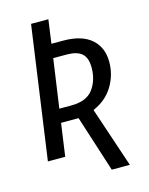

<svg xmlns="http://www.w3.org/2000/svg" viewBox="-121 -765 746 964"><g transform="rotate(-15 252.0 -283.0)"><path d="M327 -190 432 123H338L244 -170H153L129 0H39L136 -689H226L209 -566H270Q366 -566 416 -522.5Q466 -479 466 -403Q466 -335 430.5 -277Q395 -219 327 -190ZM225 -241Q305 -241 339 -287Q373 -333 373 -399Q373 -449 348 -471.5Q323 -494 269 -494H199L163 -241Z"/></g></svg>

Font: Fira Sans Extra Condensed
Style: Italic
Weight: 400
Width: 3
Italic angle: -8°
Designer: Carrois Corporate & Edenspiekermann AG
Foundry: Carrois Corporate GbR & Edenspiekermann AG
Version: Version 4.203